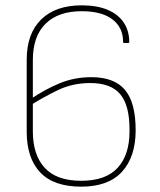

<svg xmlns="http://www.w3.org/2000/svg" viewBox="-20 -687 598 719"><path d="M284 12Q181 12 130.5 -41.5Q80 -95 80 -194V-463Q80 -561 134 -614Q188 -667 286 -667Q343 -667 382.5 -650.5Q422 -634 443 -603Q464 -572 464 -530Q464 -526 460 -526H445Q441 -526 441 -530Q441 -584 401 -614.5Q361 -645 286 -645Q198 -645 150.5 -598Q103 -551 103 -462V-195Q103 -107 147.5 -58.5Q192 -10 284 -10Q376 -10 420.5 -58.5Q465 -107 465 -195V-203Q465 -293 430 -334.5Q395 -376 318 -376Q253 -376 199 -350.5Q145 -325 93 -292V-315Q151 -354 205.5 -376Q260 -398 322 -398Q408 -398 448 -350.5Q488 -303 488 -199Q488 -100 437 -44Q386 12 284 12Z"/></svg>

Font: Sofia Sans Thin
Style: Regular
Weight: 250
Designer: Botio Nikoltchev, Ani Petrova
Foundry: lettersoup
Version: Version 4.101